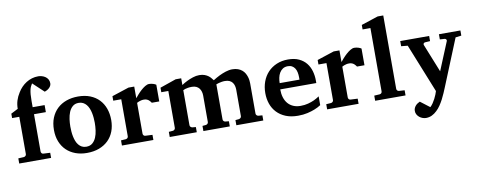

<svg xmlns="http://www.w3.org/2000/svg" viewBox="-76 -1114 4281 1720"><g transform="rotate(-10 2064.5 -254.5)"><path d="M419.9 -660.2Q419.9 -648.4 414.8 -638.2Q409.7 -627.9 401.1 -619.4Q392.6 -610.8 381.3 -604.5Q370.1 -598.1 357.9 -594.2L258.8 -687Q251.5 -675.8 245.4 -663.3Q239.3 -650.9 235.4 -633.5Q231.4 -616.2 229.2 -592.3Q227.1 -568.4 227.1 -534.2V-476.1H335.9V-412.1H228V-73.2Q228 -64 234.1 -56.9Q240.2 -49.8 250 -49.8L311 -46.9V0H21V-46.9L71.8 -49.8Q81.1 -50.8 87.6 -57.4Q94.2 -64 94.2 -73.2V-412.1H28.8V-452.1L92.8 -484.9Q92.8 -524.4 103.8 -559.6Q114.7 -594.7 136.2 -627.9Q150.9 -652.3 170.7 -672.9Q190.4 -693.4 214.4 -708.5Q238.3 -723.6 265.9 -731.9Q293.5 -740.2 324.2 -740.2Q338.9 -740.2 355.7 -735.6Q372.6 -731 387 -721.4Q401.4 -711.9 410.6 -696.5Q419.9 -681.2 419.9 -660.2Z M751 -242.2Q751 -263.2 749 -286.4Q747.1 -309.6 742.4 -332Q737.8 -354.5 729.5 -374.5Q721.2 -394.5 708.7 -409.7Q696.3 -424.8 679.2 -433.8Q662.1 -442.9 639.2 -442.9Q605.5 -442.9 584 -424.3Q562.5 -405.8 550.5 -376.7Q538.6 -347.7 533.9 -313Q529.3 -278.3 529.3 -246.1Q529.3 -224.6 531 -201.2Q532.7 -177.7 537.4 -155.3Q542 -132.8 549.8 -112.8Q557.6 -92.8 570.1 -77.4Q582.5 -62 599.6 -53Q616.7 -43.9 640.1 -43.9Q674.3 -43.9 695.8 -62.3Q717.3 -80.6 729.5 -109.4Q741.7 -138.2 746.3 -173.3Q751 -208.5 751 -242.2ZM900.4 -241.2Q900.4 -185.1 882.6 -138.4Q864.7 -91.8 830.6 -58.3Q796.4 -24.9 747.3 -6.3Q698.2 12.2 636.2 12.2Q579.1 12.2 532 -5.4Q484.9 -22.9 450.9 -55.7Q417 -88.4 398.2 -135.5Q379.4 -182.6 379.4 -242.2Q379.4 -303.7 398.9 -351.6Q418.5 -399.4 453.4 -432.4Q488.3 -465.3 536.6 -482.7Q585 -500 643.1 -500Q705.1 -500 752.9 -481Q800.8 -461.9 833.5 -427.5Q866.2 -393.1 883.3 -345.7Q900.4 -298.3 900.4 -241.2Z M1285.2 -330.1Q1281.7 -335 1276.6 -341.8Q1271.5 -348.6 1263.9 -355Q1256.3 -361.3 1245.6 -365.7Q1234.9 -370.1 1220.2 -370.1Q1206.1 -370.1 1193.8 -367.2Q1181.6 -364.3 1173.3 -360.8Q1163.1 -356.9 1155.3 -352.1V-71.8Q1155.3 -63 1161.4 -55.9Q1167.5 -48.8 1177.2 -48.8L1241.2 -45.9V1H955.1V-45.9L999 -48.8Q1008.3 -49.8 1014.6 -56.4Q1021 -63 1021 -71.8V-408.2H948.2V-449.2L1103 -500H1155.3V-394Q1164.6 -405.8 1180.4 -423.8Q1196.3 -441.9 1214.8 -458.7Q1233.4 -475.6 1253.2 -487.8Q1272.9 -500 1290 -500Q1298.8 -500 1308.1 -498.5Q1317.4 -497.1 1325.9 -494.4Q1334.5 -491.7 1341.6 -488.5Q1348.6 -485.4 1353 -481.9V-330.1Z M1996.1 0V-46.9L2027.3 -49.8Q2036.1 -50.8 2043.2 -57.4Q2050.3 -64 2050.3 -73.2V-314Q2050.3 -332 2045.9 -349.1Q2041.5 -366.2 2031.5 -379.4Q2021.5 -392.6 2004.9 -400.4Q1988.3 -408.2 1963.4 -408.2Q1947.3 -408.2 1932.9 -405.5Q1918.5 -402.8 1907.2 -399.9Q1894.5 -396.5 1883.3 -392.1V-73.2Q1883.3 -64 1889.6 -57.4Q1896 -50.8 1905.3 -49.8L1936.5 -46.9V0H1696.3V-46.9L1727.1 -49.8Q1736.3 -50.8 1742.9 -57.4Q1749.5 -64 1749.5 -73.2V-314Q1749.5 -332 1744.6 -349.1Q1739.7 -366.2 1729.5 -379.4Q1719.2 -392.6 1702.9 -400.4Q1686.5 -408.2 1663.1 -408.2Q1642.6 -408.2 1627.2 -405.5Q1611.8 -402.8 1602.1 -399.9Q1590.3 -396.5 1582.5 -392.1V-73.2Q1582.5 -64 1589.4 -57.4Q1596.2 -50.8 1605.5 -49.8L1636.2 -46.9V0H1390.1V-46.9L1427.2 -49.8Q1436.5 -50.8 1442.9 -57.4Q1449.2 -64 1449.2 -73.2V-408.2H1385.3V-449.2L1532.2 -500H1582.5V-439Q1607.9 -456.1 1635.3 -469.2Q1658.7 -480.5 1687.7 -490.2Q1716.8 -500 1746.1 -500Q1774.4 -500 1794.4 -492.4Q1814.5 -484.9 1828.4 -474.4Q1842.3 -463.9 1851.3 -452.1Q1860.4 -440.4 1867.2 -432.1Q1896.5 -450.7 1926.8 -465.8Q1939.9 -472.2 1954.6 -478.3Q1969.2 -484.4 1984.6 -489.3Q2000 -494.1 2015.4 -497.1Q2030.8 -500 2045.4 -500Q2075.7 -500 2097.7 -491.9Q2119.6 -483.9 2135 -470.7Q2150.4 -457.5 2159.7 -441.2Q2168.9 -424.8 2174.3 -407.7Q2179.7 -390.6 2181.4 -374.8Q2183.1 -358.9 2183.1 -347.2V-73.2Q2183.1 -64 2189.7 -57.4Q2196.3 -50.8 2205.1 -49.8L2241.2 -46.9V0Z M2624 -326.2Q2624 -350.1 2619.6 -371.1Q2615.2 -392.1 2605.2 -407.5Q2595.2 -422.9 2579.6 -431.9Q2564 -440.9 2542 -440.9Q2514.2 -440.9 2495.4 -428.5Q2476.6 -416 2465.1 -396.2Q2453.6 -376.5 2448.7 -352.1Q2443.8 -327.6 2443.8 -304.2H2624ZM2767.1 -46.9Q2741.2 -29.8 2709 -17.1Q2681.2 -5.9 2642.6 3.2Q2604 12.2 2556.2 12.2Q2492.2 12.2 2444.6 -7.3Q2397 -26.9 2365 -60.8Q2333 -94.7 2317.1 -140.1Q2301.3 -185.5 2301.3 -237.8Q2301.3 -294.4 2319.1 -342.5Q2336.9 -390.6 2369.9 -425.5Q2402.8 -460.4 2449.5 -480.2Q2496.1 -500 2553.2 -500Q2611.8 -500 2652.6 -480.7Q2693.4 -461.4 2718.8 -429.4Q2744.1 -397.5 2755.6 -356.4Q2767.1 -315.4 2767.1 -272V-248H2439Q2439 -207 2449.2 -174.3Q2459.5 -141.6 2479.2 -118.7Q2499 -95.7 2527.8 -83.3Q2556.6 -70.8 2593.3 -70.8Q2631.3 -70.8 2662.8 -79.3Q2694.3 -87.9 2717.8 -98.6Q2744.6 -111.3 2767.1 -127Z M3151.9 -330.1Q3148.4 -335 3143.3 -341.8Q3138.2 -348.6 3130.6 -355Q3123 -361.3 3112.3 -365.7Q3101.6 -370.1 3086.9 -370.1Q3072.8 -370.1 3060.5 -367.2Q3048.3 -364.3 3040 -360.8Q3029.8 -356.9 3022 -352.1V-71.8Q3022 -63 3028.1 -55.9Q3034.2 -48.8 3043.9 -48.8L3107.9 -45.9V1H2821.8V-45.9L2865.7 -48.8Q2875 -49.8 2881.3 -56.4Q2887.7 -63 2887.7 -71.8V-408.2H2814.9V-449.2L2969.7 -500H3022V-394Q3031.2 -405.8 3047.1 -423.8Q3063 -441.9 3081.5 -458.7Q3100.1 -475.6 3119.9 -487.8Q3139.6 -500 3156.7 -500Q3165.5 -500 3174.8 -498.5Q3184.1 -497.1 3192.6 -494.4Q3201.2 -491.7 3208.3 -488.5Q3215.3 -485.4 3219.7 -481.9V-330.1Z M3258.8 0V-46.9L3308.1 -49.8Q3317.9 -50.8 3324 -57.1Q3330.1 -63.5 3330.1 -73.2V-648.9H3258.8V-689.9L3412.1 -740.2H3462.9V-73.2Q3462.9 -63.5 3469 -57.1Q3475.1 -50.8 3484.9 -49.8L3535.2 -46.9V0Z M4066.9 -434.1 3894 -9.8Q3884.8 12.7 3873.5 39.1Q3862.3 65.4 3848.4 92Q3834.5 118.7 3817.9 143.3Q3801.3 168 3780.8 187Q3759.8 207.5 3735.1 219.2Q3710.4 231 3681.2 231Q3666.5 231 3650.6 225.3Q3634.8 219.7 3621.8 209.2Q3608.9 198.7 3600.6 183.8Q3592.3 168.9 3592.8 150.9Q3592.8 137.2 3597.9 125.7Q3603 114.3 3611.1 105Q3619.1 95.7 3629.6 88.9Q3640.1 82 3650.9 77.1L3735.8 142.1Q3749.5 129.4 3761.5 111.8Q3773.4 94.2 3783 75.4Q3792.5 56.6 3799.6 39.1Q3806.6 21.5 3810.1 8.8L3631.8 -435.1L3572.8 -440.9V-487.8H3835.9V-440.9L3790 -438Q3780.8 -437 3776.4 -430.7Q3772 -424.3 3774.9 -416L3877.9 -159.2L3983.9 -416Q3986.8 -423.3 3981.9 -430.2Q3977.1 -437 3968.8 -438L3924.8 -440.9V-487.8H4120.1V-440.9Z"/></g></svg>

Font: Charis SIL Viet
Style: Bold
Weight: 700
Foundry: SIL International
Version: Version 5.000